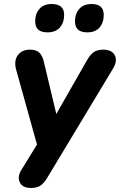

<svg xmlns="http://www.w3.org/2000/svg" viewBox="-20 -746 596 955"><path d="M135 189Q92 189 78.5 161Q65 133 87 98L164 -27L61 -397Q48 -442 68 -470.5Q88 -499 129 -499Q160 -499 176 -484Q192 -469 200 -431L260 -179L412 -445Q428 -474 446 -486.5Q464 -499 493 -499Q536 -499 550.5 -471.5Q565 -444 544 -408L217 135Q200 164 182 176.5Q164 189 135 189ZM414 -585Q353 -585 353 -640Q353 -678 374.5 -702Q396 -726 436 -726Q496 -726 496 -672Q496 -633 475 -609Q454 -585 414 -585ZM216 -585Q155 -585 155 -640Q155 -678 176.5 -702Q198 -726 237 -726Q299 -726 299 -672Q299 -633 277.5 -609Q256 -585 216 -585Z"/></svg>

Font: Nunito ExtraBold
Style: Italic
Weight: 800
Italic angle: -9°
Designer: Vernon Adams
Foundry: Vernon Adams
Version: Version 3.601; ttfautohint (v1.8.2.53-6de2)